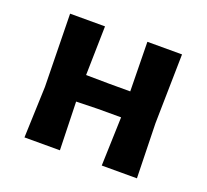

<svg xmlns="http://www.w3.org/2000/svg" viewBox="-89 -571 729 677"><g transform="rotate(20 276.0 -232.5)"><path d="M64 0 71 -192 66 -465H197L193 -281L279 -280H359L356 -465H486L481 -205L486 0H354L360 -183H273L192 -181L197 0Z"/></g></svg>

Font: Alegreya Sans
Style: Bold
Weight: 700
Designer: Juan Pablo del Peral
Foundry: Huerta Tipografica
Version: Version 2.007